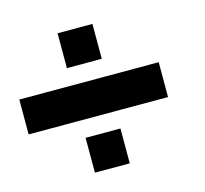

<svg xmlns="http://www.w3.org/2000/svg" viewBox="-98 -860 946 887"><g transform="rotate(-15 375.0 -416.5)"><path d="M0 -333.3V-500H666.7V-333.3ZM416.7 -83.3H250V-250H416.7ZM416.7 -583.3H250V-750H416.7Z"/></g></svg>

Font: Galmuri11 Bold
Style: Regular
Weight: 700
Designer: Lee Minseo (quiple)
Version: Version 2.397;hotconv 1.1.1;makeotfexe 2.6.0 DEVELOPMENT